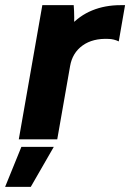

<svg xmlns="http://www.w3.org/2000/svg" viewBox="-52 -540 505 744"><path d="M112 -520H233.6Q235.4 -498.6 235.6 -472.4Q235.8 -446.2 234 -427L218.8 -438.4Q255.6 -479.4 305.3 -499.7Q355 -520 415 -520H432.6L408.2 -379.6Q389.2 -388.6 369.6 -389.2Q307.6 -392.2 268 -363.7Q228.4 -335.2 219.6 -283.8L169.8 0H20.8ZM30.8 29.2H156.4L67.2 184.2H-32.2Z"/></svg>

Font: Fixel Italic Variable 20240409 Display Thin
Style: Italic
Weight: 100
Italic angle: -10°
Designer: AlfaBravo + MacPaw
Foundry: Kyrylo Tkachov, Marchela Mozhyna, Serhii Makarenko, Maria Weinstein, Zakhar Kryvoshyya
Version: Version 1.211;Glyphs 3.2 (3225)